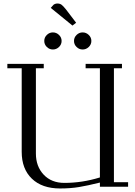

<svg xmlns="http://www.w3.org/2000/svg" viewBox="-20 -1067 771 1097"><path d="M22 -676.8V-702.1H230V-676.8H185.1V-189.9Q185.1 -116.2 229.5 -69.1Q273.9 -22 348.1 -22Q450.2 -22 550.8 -53.2V-676.8H469.2V-702.1H676.8V-676.8H630.9V-25.9H711.9V0H550.8V-23.9Q480 -6.3 431.4 1.7Q382.8 9.8 323.2 9.8Q220.2 9.8 162.1 -46.1Q104 -102.1 104 -199.2V-676.8ZM247.6 -798.6Q232.9 -813 232.9 -833Q232.9 -853 247.6 -867.4Q262.2 -881.8 282.2 -881.8Q302.2 -881.8 317.1 -867.4Q332 -853 332 -833Q332 -813 317.1 -798.6Q302.2 -784.2 282.2 -784.2Q262.2 -784.2 247.6 -798.6ZM270 -1022 286.1 -1040Q295.9 -1046.9 308.1 -1046.9Q322.3 -1046.9 331.8 -1039.8Q341.3 -1032.7 356.9 -1013.2L415 -937L394 -920.9ZM417.5 -798.6Q402.8 -813 402.8 -833Q402.8 -853 417.5 -867.4Q432.1 -881.8 452.1 -881.8Q472.2 -881.8 487.1 -867.4Q502 -853 502 -833Q502 -813 487.1 -798.6Q472.2 -784.2 452.1 -784.2Q432.1 -784.2 417.5 -798.6Z"/></svg>

Font: Dehuti
Style: Book
Weight: 400
Version: Version 1.2